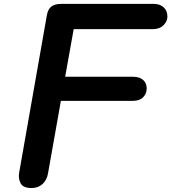

<svg xmlns="http://www.w3.org/2000/svg" viewBox="-20 -948 864 968"><path d="M139 0Q96.5 0 84 -24Q71.5 -48 76.5 -77L216.5 -872.5Q222 -902 239.2 -915.2Q256.5 -928.5 290 -928.5H754Q786.5 -928.5 805.2 -911Q824 -893.5 824 -864Q824 -841 804.5 -821Q785 -801 749.5 -801H351.5L308.5 -561H651Q683.5 -561 701.5 -545Q719.5 -529 719.5 -502Q719.5 -476 701.8 -457.8Q684 -439.5 650 -439.5H287L222 -73.5Q216.5 -41 194.8 -20.5Q173 0 139 0Z"/></svg>

Font: Edu VIC WA NT Hand
Style: Regular
Weight: 400
Designer: Tina and Corey Anderson, Eben Sorkin, Mirko Velimirovic
Foundry: Google for Education
Version: Version 1.000